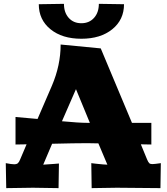

<svg xmlns="http://www.w3.org/2000/svg" viewBox="-20 -970 860 991"><path d="M9.8 -127.9Q39.6 -122.1 53.2 -122.1Q65.9 -122.1 72.3 -127.7Q78.6 -133.3 84 -147L117.2 -225.1L60.1 -224.1V-366.2Q109.9 -361.8 173.8 -356L248 -527.8Q293 -633.3 293 -740.2L500 -720.2L661.1 -335.9H761.2V-224.1L707 -225.1L738.8 -147.9Q745.1 -132.8 750.2 -127.9Q755.4 -123 766.1 -123Q777.3 -123 810.1 -127.9L808.1 1L583 -1L453.1 1L451.2 -127.9L475.1 -125Q520 -120.1 534.2 -120.1L487.8 -230Q460.9 -231 430.2 -231Q369.1 -231 249 -228L203.1 -120.1Q204.1 -120.1 259.8 -124L284.2 -126L282.2 1L149.9 -1L12.2 1ZM180.2 -948.2 310.1 -950.2Q310.1 -905.3 334.7 -877.7Q359.4 -850.1 399.9 -850.1Q440.4 -850.1 465.3 -877.7Q490.2 -905.3 490.2 -950.2L620.1 -948.2Q620.1 -868.2 559.6 -819.1Q499 -770 399.9 -770Q300.8 -770 240.5 -819.1Q180.2 -868.2 180.2 -948.2ZM299.8 -344.2Q387.7 -335.9 430.2 -335.9H443.8L372.1 -509.8Z"/></svg>

Font: Zantroke
Style: Regular
Weight: 500
Foundry: gluk
Version: Version 0.36